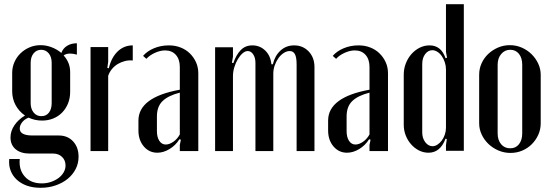

<svg xmlns="http://www.w3.org/2000/svg" viewBox="-20 -719 2629 914"><path d="M173 175Q137 175 108.5 165Q80 155 60 136.5Q40 118 30.5 93Q21 68 24 38H74Q69 89 98 121.5Q127 154 179 154Q202 154 222.5 147Q243 140 258.5 128.5Q274 117 283 101.5Q292 86 292 69Q292 44 275.5 28Q259 12 233 12H121Q79 12 54.5 -8.5Q30 -29 30 -65Q30 -95 48.5 -122.5Q67 -150 99 -169Q70 -189 54 -219Q38 -249 38 -285V-372Q38 -399 48.5 -423Q59 -447 77.5 -465Q96 -483 120.5 -493.5Q145 -504 173 -504Q200 -504 226 -494Q252 -484 272 -467Q280 -489 299.5 -501Q319 -513 346 -513V-459Q328 -464 314 -464Q294 -464 283 -455Q314 -421 314 -376V-282Q314 -252 304 -227Q294 -202 276 -183.5Q258 -165 233.5 -155Q209 -145 180 -145Q146 -145 116 -159Q96 -151 85 -136.5Q74 -122 74 -107Q74 -74 135 -74H260Q302 -74 328 -46Q354 -18 354 27Q354 59 340 86Q326 113 302 132.5Q278 152 245 163.5Q212 175 173 175ZM126 -228Q126 -201 140 -183.5Q154 -166 177 -166Q200 -166 213 -183Q226 -200 226 -228V-420Q226 -448 212 -465Q198 -482 176 -482Q154 -482 140 -465Q126 -448 126 -420Z M495 -495V-425L491 -396L498 -394Q510 -445 540 -474Q570 -503 612 -503V-431Q594 -433 575.5 -428.5Q557 -424 541 -414.5Q525 -405 513 -390.5Q501 -376 495 -358V0H411V-495Z M639 -145Q639 -256 836 -292V-400Q836 -437 817 -458Q798 -479 766 -479Q743 -479 717.5 -467.5Q692 -456 677 -439L661 -453Q681 -476 713.5 -489.5Q746 -503 784 -503Q814 -503 839.5 -493Q865 -483 883.5 -465Q902 -447 913 -423Q924 -399 924 -370V0H836V-29L841 -54L834 -56Q816 -27 787 -9.5Q758 8 729 8Q690 8 664.5 -22Q639 -52 639 -98ZM769 -31Q786 -31 805 -44Q824 -57 836 -79V-278Q781 -264 754 -238Q727 -212 727 -165V-95Q727 -66 738.5 -48.5Q750 -31 769 -31Z M1279 -413Q1288 -453 1315 -478Q1342 -503 1380 -503Q1422 -503 1449.5 -474Q1477 -445 1477 -400V0H1392V-412Q1392 -446 1384 -461Q1376 -476 1359 -476Q1345 -476 1331 -467Q1317 -458 1306 -443Q1295 -428 1288 -408.5Q1281 -389 1281 -368V0H1196V-420Q1196 -444 1185.5 -460Q1175 -476 1159 -476Q1147 -476 1134.5 -465Q1122 -454 1112 -437Q1102 -420 1095.5 -399Q1089 -378 1089 -357V0H1004V-494H1089V-449L1084 -420L1091 -419Q1104 -458 1126 -480.5Q1148 -503 1181 -503Q1217 -503 1242.5 -478.5Q1268 -454 1272 -413Z M1542 -145Q1542 -256 1739 -292V-400Q1739 -437 1720 -458Q1701 -479 1669 -479Q1646 -479 1620.5 -467.5Q1595 -456 1580 -439L1564 -453Q1584 -476 1616.5 -489.5Q1649 -503 1687 -503Q1717 -503 1742.5 -493Q1768 -483 1786.5 -465Q1805 -447 1816 -423Q1827 -399 1827 -370V0H1739V-29L1744 -54L1737 -56Q1719 -27 1690 -9.5Q1661 8 1632 8Q1593 8 1567.5 -22Q1542 -52 1542 -98ZM1672 -31Q1689 -31 1708 -44Q1727 -57 1739 -79V-278Q1684 -264 1657 -238Q1630 -212 1630 -165V-95Q1630 -66 1641.5 -48.5Q1653 -31 1672 -31Z M2107 -57 2101 -59Q2076 8 2020 8Q1996 8 1975 -2.5Q1954 -13 1937.5 -31.5Q1921 -50 1911.5 -74Q1902 -98 1902 -125V-364Q1902 -392 1912 -417.5Q1922 -443 1939 -462Q1956 -481 1978 -492Q2000 -503 2025 -503Q2080 -503 2101 -442L2108 -444L2103 -472V-699H2188V-1H2103V-28ZM2103 -389Q2103 -406 2097.5 -422.5Q2092 -439 2083 -452Q2074 -465 2062 -472.5Q2050 -480 2038 -480Q2018 -480 2004 -461.5Q1990 -443 1990 -414V-89Q1990 -61 2004.5 -42Q2019 -23 2039 -23Q2051 -23 2062.5 -30.5Q2074 -38 2083 -50Q2092 -62 2097.5 -78Q2103 -94 2103 -111Z M2407 -504Q2437 -504 2463.5 -492.5Q2490 -481 2510 -461.5Q2530 -442 2542 -416.5Q2554 -391 2554 -363V-132Q2554 -103 2542.5 -77.5Q2531 -52 2511.5 -32.5Q2492 -13 2466 -2Q2440 9 2410 9Q2380 9 2353 -2.5Q2326 -14 2305.5 -33.5Q2285 -53 2273 -78.5Q2261 -104 2261 -132V-363Q2261 -392 2272.5 -417.5Q2284 -443 2304 -462Q2324 -481 2350.5 -492.5Q2377 -504 2407 -504ZM2409 -482Q2383 -482 2366 -462Q2349 -442 2349 -411V-84Q2349 -52 2365.5 -32.5Q2382 -13 2409 -13Q2435 -13 2450.5 -32.5Q2466 -52 2466 -84V-411Q2466 -443 2450.5 -462.5Q2435 -482 2409 -482Z"/></svg>

Font: Moniqa SemBd Heading
Style: Regular
Weight: 600
Designer: Rajesh Rajput
Foundry: Rajesh Rajput
Version: Version 1.000